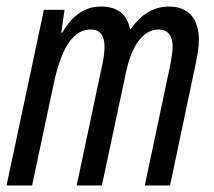

<svg xmlns="http://www.w3.org/2000/svg" viewBox="-21 -566 654 586"><path d="M-1 0H77L139 -292C158 -387 188 -476 256 -476C284 -476 298 -458 298 -424C298 -410 296 -389 291 -368L213 0H290L364 -347C377 -410 408 -476 463 -476C491 -476 506 -458 506 -423C506 -409 502 -384 497 -360L421 0H498L577 -375C582 -399 586 -424 586 -444C586 -511 552 -546 495 -546C447 -546 408 -521 378 -477H376C366 -524 337 -546 286 -546C238 -546 198 -518 169 -466H166L176 -536H113Z"/></svg>

Font: Noto Sans ExtraCondensed
Style: Italic
Weight: 400
Width: 2
Italic angle: -12°
Designer: Monotype Design Team
Foundry: Monotype Imaging Inc.
Version: Version 2.013